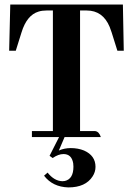

<svg xmlns="http://www.w3.org/2000/svg" viewBox="-20 -606 598 849"><path d="M199.2 83 212.9 92.8Q238.3 75.2 260.7 75.2Q296.9 75.2 303.7 116.2Q304.7 124 304.7 130.9Q304.7 185.5 266.6 194.3Q260.7 195.3 255.9 195.3Q219.7 194.3 190.4 157.2L174.8 170.9Q212.9 220.7 282.2 222.7Q358.4 222.7 389.6 173.8Q402.3 154.3 402.3 131.8Q402.3 82 351.6 59.6Q325.2 48.8 293 48.8Q264.6 48.8 240.2 59.6L265.6 0H425.8Q418 -24.4 400.4 -26.4H334V-559.6H363.3Q434.6 -559.6 464.8 -487.3Q469.7 -475.6 473.6 -462.9L499 -381.8H527.3L523.4 -585.9H25.4L20.5 -381.8H49.8L75.2 -462.9Q98.6 -539.1 150.4 -554.7Q166 -559.6 185.5 -559.6H213.9V-26.4H121.1V0H241.2Z"/></svg>

Font: Abhaya Libre
Style: Bold
Weight: 700
Designer: Pushpananda Ekanayake, Sol Matas, Pathum Egodawatta
Foundry: Mooniak
Version: Version 1.050 ; ttfautohint (v1.6)